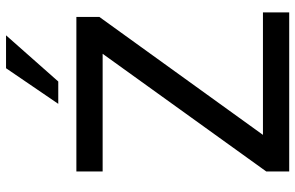

<svg xmlns="http://www.w3.org/2000/svg" viewBox="-191 -787 978 636"><g transform="rotate(-90 298.0 -469.0)"><path d="M48 0V-76L463 -653V-618H48V-705H560V-629L144 -52V-87H575V0ZM272 -765 390 -938H499L346 -765Z"/></g></svg>

Font: Nunito Sans 12pt ExtraLight 12pt SemiBold
Style: Regular
Weight: 600
Version: Version 3.101;gftools[0.9.27]